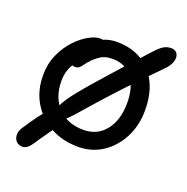

<svg xmlns="http://www.w3.org/2000/svg" viewBox="-119 -670 855 879"><g transform="rotate(20 308.0 -230.5)"><path d="M321.4 12Q245 12 185.8 -20.7Q126.6 -53.4 93 -110.8Q59.4 -168.2 59.4 -242Q59.4 -298 79.9 -343.4Q100.4 -388.8 131.1 -421.6Q161.8 -454.4 193.5 -471.7Q225.2 -489 247.4 -489Q257.8 -489 265.7 -486.1Q273.6 -483.2 278.2 -476.9Q282.8 -470.6 282.8 -459.6Q282.8 -439.4 274.6 -424.3Q266.4 -409.2 240.2 -395.6Q208.2 -376 187.7 -353.4Q167.2 -330.8 157.2 -304.3Q147.2 -277.8 147.2 -246.2Q147.2 -165.6 193.7 -117.4Q240.2 -69.2 318 -69.2Q384.8 -69.2 424.9 -119.4Q465 -169.6 465 -253.2Q465 -331.2 430.1 -375.9Q395.2 -420.6 334.2 -420.6Q302.6 -420.6 282.7 -409.8Q262.8 -399 243.2 -379.4Q227.6 -363.8 219.7 -352.1Q211.8 -340.4 204.2 -333.7Q196.6 -327 183 -327Q168.8 -327 160.5 -335.7Q152.2 -344.4 152.2 -365.4Q152.2 -386.8 166.8 -410.6Q181.4 -434.4 206.1 -454.8Q230.8 -475.2 261.5 -487.8Q292.2 -500.4 325.4 -500.4Q396.2 -500.4 447.3 -469.7Q498.4 -439 525.9 -382.9Q553.4 -326.8 553.4 -250Q553.4 -175.8 522.8 -116.4Q492.2 -57 440 -22.5Q387.8 12 321.4 12ZM197.8 -78.4Q186.6 -78.4 178.5 -85.9Q170.4 -93.4 170.4 -104.4Q170.4 -118.6 176.8 -135.6Q183.2 -152.6 202 -179.6Q220.8 -206.6 257 -249.1Q293.2 -291.6 351.3 -356.8Q409.4 -422 496.2 -516.8Q518 -540.6 533.9 -549.6Q549.8 -558.6 569.4 -558.6Q589.4 -558.6 598.7 -544.4Q608 -530.2 602.2 -507.7Q596.4 -485.2 569.8 -458.6Q477.8 -365.8 417.1 -300.2Q356.4 -234.6 318.6 -191.4Q280.8 -148.2 259 -123.5Q237.2 -98.8 223.8 -88.6Q210.4 -78.4 197.8 -78.4ZM82.4 98.8Q63.6 98.8 52.2 87.3Q40.8 75.8 39.8 57.7Q38.8 39.6 49.8 22Q79.6 -23.4 99.4 -50.6Q119.2 -77.8 133.8 -89.9Q148.4 -102 161.8 -102Q182.6 -102 194.5 -92.2Q206.4 -82.4 206.4 -60.2Q206.4 -51.8 196.8 -36.2Q187.2 -20.6 169.3 4.1Q151.4 28.8 126.6 66.4Q116.2 82.4 104.9 90.6Q93.6 98.8 82.4 98.8Z"/></g></svg>

Font: Shantell Sans Light
Style: Regular
Weight: 300
Designer: Stephen Nixon, Anya Danilova, Shantell Martin
Foundry: Arrow Type
Version: Version 1.011;[c5ecc13dd]